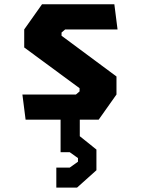

<svg xmlns="http://www.w3.org/2000/svg" viewBox="-20 -561 660 900"><path d="M100 0H264V152.5H307L345.5 180V197L307 224.5H244V318.5H341L432 237V140L354 77.5V0H442.5L526 -118V-202.5L268.5 -393.5V-408.5L285.5 -423H531L516 -541H177L93.5 -423V-338.5L353 -147.5V-132.5L336 -118H85Z"/></svg>

Font: Monaspace Krypton ExtraBold
Style: Regular
Weight: 800
Designer: Riley Cran & the Lettermatic Team
Foundry: Lettermatic
Version: Version 1.101 (Monaspace Krypton)